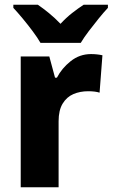

<svg xmlns="http://www.w3.org/2000/svg" viewBox="-20 -786 473 806"><path d="M362 -559Q387 -559 410 -554L398 -397Q380 -403 350 -403Q316 -403 288 -391Q260 -379 243 -351Q226 -323 226 -277V0H67V-549H187L211 -460H219Q239 -499 276.5 -529Q314 -559 362 -559ZM150 -606Q138 -627 117.5 -654.5Q97 -682 75 -708.5Q53 -735 36 -753V-766H139Q161 -751 185.5 -731Q210 -711 234 -686Q258 -712 283 -731.5Q308 -751 331 -766H433V-753Q416 -735 394.5 -708.5Q373 -682 352.5 -655Q332 -628 319 -606Z"/></svg>

Font: Noto Sans Kannada SemiCondensed ExtraBold
Style: Regular
Weight: 800
Width: 4
Designer: Jelle Bosma - Monotype Design Team
Foundry: Monotype Imaging Inc.
Version: Version 2.005; ttfautohint (v1.8.4.7-5d5b)